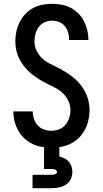

<svg xmlns="http://www.w3.org/2000/svg" viewBox="-20 -763 540 1003"><path d="M249 8Q223 8 197.5 4Q172 0 149 -11.5Q126 -23 107 -40.5Q88 -58 75.5 -80.5Q63 -103 56.5 -128Q50 -153 50 -179Q50 -179 50 -179.5Q50 -180 50 -181H151Q151 -180 151 -180Q151 -180 151 -180Q151 -160 157.5 -141Q164 -122 177.5 -107.5Q191 -93 210 -86.5Q229 -80 249 -80Q269 -80 289 -87.5Q309 -95 322 -111Q335 -127 341.5 -147Q348 -167 348 -188Q348 -212 337.5 -235Q327 -258 309.5 -275Q292 -292 270 -303.5Q248 -315 226 -326Q204 -337 183.5 -349.5Q163 -362 144 -377.5Q125 -393 109.5 -412Q94 -431 82.5 -453Q71 -475 65.5 -499Q60 -523 60 -547Q60 -573 65.5 -598.5Q71 -624 82.5 -647Q94 -670 111.5 -689Q129 -708 152 -720.5Q175 -733 200.5 -738Q226 -743 251 -743Q277 -743 302 -738.5Q327 -734 349 -722.5Q371 -711 389 -693Q407 -675 418.5 -652.5Q430 -630 436 -605Q442 -580 442 -555Q442 -555 442 -554.5Q442 -554 442 -554H341Q341 -554 341 -554Q341 -554 341 -555Q341 -574 336 -592.5Q331 -611 319 -626Q307 -641 288.5 -648Q270 -655 251 -655Q232 -655 213 -646.5Q194 -638 182.5 -622Q171 -606 165.5 -586.5Q160 -567 160 -547Q160 -523 170.5 -500Q181 -477 198.5 -460Q216 -443 237.5 -432Q259 -421 281 -410Q303 -399 324 -386Q345 -373 364 -357.5Q383 -342 398.5 -323Q414 -304 425 -282.5Q436 -261 442 -237Q448 -213 448 -188Q448 -162 442 -136Q436 -110 424 -86.5Q412 -63 393 -44Q374 -25 350.5 -13Q327 -1 301 3.5Q275 8 249 8ZM150 220V150H250Q254 150 258.5 149.5Q263 149 267 147.5Q271 146 274.5 143Q278 140 278 135Q278 131 274.5 127.5Q271 124 267 122.5Q263 121 258.5 120.5Q254 120 250 120H210V0H290V54Q304 58 317 64.5Q330 71 339.5 82Q349 93 353.5 107Q358 121 358 135Q358 155 349.5 173Q341 191 324.5 201.5Q308 212 288.5 216Q269 220 250 220Z"/></svg>

Font: Zed Sans Semibold
Style: Regular
Weight: 600
Designer: Belleve Invis
Foundry: Belleve Invis
Version: Version 1.0.0; ttfautohint (v1.8.4)